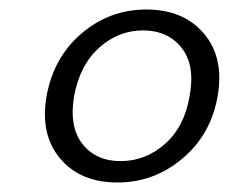

<svg xmlns="http://www.w3.org/2000/svg" viewBox="-20 -729 481 404"><path d="M78 -527Q93 -609 152 -659Q211 -709 288 -709Q366 -709 409 -658.5Q452 -608 438 -527Q424 -446 364 -395.5Q304 -345 227 -345Q149 -345 106.5 -395.5Q64 -446 78 -527ZM379 -527Q391 -592 362 -628.5Q333 -665 281 -665Q229 -665 188.5 -628.5Q148 -592 136 -527Q125 -462 153.5 -426Q182 -390 234 -390Q286 -390 327 -426Q368 -462 379 -527Z"/></svg>

Font: Poppins Light
Style: Italic
Weight: 300
Italic angle: -10°
Designer: Ninad Kale (Devanagari), Jonny Pinhorn (Latin)
Foundry: Indian Type Foundry
Version: Version 3.200;PS 1.000;hotconv 16.6.54;makeotf.lib2.5.65590